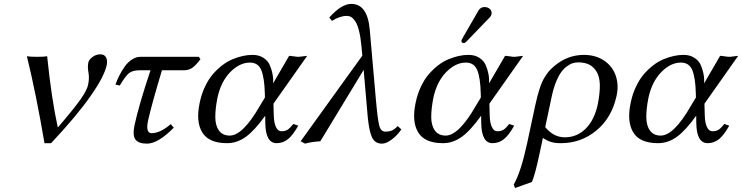

<svg xmlns="http://www.w3.org/2000/svg" viewBox="-20 -718 3772 976"><path d="M273.9 -69.8Q356.4 -166 389.2 -212.6Q421.9 -259.3 427.7 -286.1Q435.1 -320.8 429.7 -349.1Q424.3 -377.4 429.2 -400.9Q432.1 -415 450.4 -428.5Q468.8 -441.9 490.2 -441.9Q511.2 -441.9 519.3 -425.8Q527.3 -409.7 522.5 -387.2Q510.3 -329.1 439.5 -228.5Q368.7 -127.4 239.7 9.8H206.1Q164.1 -237.8 116.7 -432.1Q132.3 -429.2 169.4 -429.2Q206.1 -429.2 219.7 -432.1Q242.2 -212.4 273.9 -69.8Z M693.8 -429.2H990.7L999 -417Q977.5 -388.2 959.2 -374.5Q940.9 -360.8 915 -360.8H803.2Q749.5 -181.6 732.9 -106Q718.8 -41 751 -41Q793.9 -41 848.1 -86.9L863.3 -68.8Q783.2 12.2 727.1 12.2Q684.1 12.2 668.5 -8.8Q652.8 -29.8 664.1 -83Q686 -184.1 745.1 -360.8H689.5Q653.8 -360.8 635.5 -345.9Q617.2 -331.1 588.9 -283.2L566.9 -288.1Q574.7 -310.5 585.9 -333Q597.2 -355.5 613 -378.2Q628.9 -400.9 650.1 -415Q671.4 -429.2 693.8 -429.2Z M1370.1 -190.9 1371.6 -132.8Q1372.6 -93.3 1382.8 -72Q1393.1 -50.8 1410.2 -50.8Q1429.2 -50.8 1441.4 -58.3Q1453.6 -65.9 1471.2 -87.9L1496.1 -79.1Q1469.7 -31.7 1444.3 -11Q1418.9 9.8 1386.2 9.8Q1330.6 9.8 1328.6 -90.8L1328.1 -129.9Q1274.9 -55.2 1230 -22.7Q1185.1 9.8 1134.3 9.8Q1041.5 9.8 1008.3 -44.9Q974.6 -99.1 995.1 -195.8Q1004.4 -240.7 1022 -277.3Q1039.6 -314.9 1062 -340.8Q1084.5 -366.7 1109.9 -386.2Q1135.3 -405.8 1162.6 -417Q1189.9 -428.2 1214.8 -433.6Q1239.7 -439 1263.7 -439Q1296.4 -439 1319.1 -424.1Q1341.8 -409.2 1351.1 -387.7Q1360.4 -366.2 1364.7 -345Q1369.1 -323.7 1368.7 -308.6L1368.2 -293.9L1449.7 -434.1Q1457.5 -434.1 1473.1 -431.6Q1488.8 -429.2 1496.6 -429.2Q1504.4 -429.2 1519.8 -431.6Q1535.2 -434.1 1541.5 -434.1ZM1326.7 -222.2 1326.2 -243.2Q1324.2 -322.8 1308.3 -361.3Q1292.5 -399.9 1250.5 -399.9Q1197.8 -399.9 1150.1 -351.1Q1102.5 -302.2 1085 -219.2Q1074.2 -164.1 1074.5 -121.8Q1074.7 -79.6 1093.3 -54.2Q1111.8 -28.8 1147.5 -28.8Q1214.8 -28.8 1301.8 -181.2Z M2020 -60.1Q2000 -30.3 1971.7 -9Q1943.4 12.2 1921.9 12.2Q1886.2 12.2 1871.1 -19.8Q1856 -51.8 1849.1 -126L1828.6 -362.8L1608.4 0Q1556.6 3.9 1530.8 12.2L1508.3 0L1821.8 -435.1L1817.9 -478Q1813.5 -527.8 1805.2 -560.5Q1796.9 -593.8 1786.1 -609.6Q1775.4 -625.5 1765.4 -631.3Q1755.4 -637.2 1743.7 -637.2Q1707 -637.2 1667.5 -611.8L1653.8 -628.9Q1715.8 -698.2 1765.6 -698.2Q1847.7 -698.2 1859.4 -568.8L1890.6 -213.9Q1899.9 -108.9 1908 -78.9Q1916 -48.8 1939 -48.8Q1957 -48.8 1970.5 -54Q1983.9 -59.1 2002 -77.1Z M2443.8 -682.1Q2459.5 -682.1 2470.5 -671.9Q2481.4 -661.6 2478.5 -647Q2476.6 -636.7 2468.8 -628.9L2351.1 -506.8Q2343.3 -499 2337.4 -499Q2331.5 -499 2328.1 -502.9Q2324.7 -506.8 2325.7 -512.2Q2325.7 -513.7 2330.1 -522L2412.6 -665Q2422.9 -682.1 2443.8 -682.1ZM2467.8 -190.9 2469.2 -132.8Q2470.2 -93.3 2480.5 -72Q2490.7 -50.8 2507.8 -50.8Q2526.9 -50.8 2539.1 -58.3Q2551.3 -65.9 2568.8 -87.9L2593.8 -79.1Q2567.4 -31.7 2542 -11Q2516.6 9.8 2483.9 9.8Q2428.2 9.8 2426.3 -90.8L2425.8 -129.9Q2372.6 -55.2 2327.6 -22.7Q2282.7 9.8 2231.9 9.8Q2139.2 9.8 2106 -44.9Q2072.3 -99.1 2092.8 -195.8Q2102.1 -240.7 2119.6 -277.3Q2137.2 -314.9 2159.7 -340.8Q2182.1 -366.7 2207.5 -386.2Q2232.9 -405.8 2260.3 -417Q2287.6 -428.2 2312.5 -433.6Q2337.4 -439 2361.3 -439Q2394 -439 2416.7 -424.1Q2439.5 -409.2 2448.7 -387.7Q2458 -366.2 2462.4 -345Q2466.8 -323.7 2466.3 -308.6L2465.8 -293.9L2547.4 -434.1Q2555.2 -434.1 2570.8 -431.6Q2586.4 -429.2 2594.2 -429.2Q2602.1 -429.2 2617.4 -431.6Q2632.8 -434.1 2639.2 -434.1ZM2424.3 -222.2 2423.8 -243.2Q2421.9 -322.8 2406 -361.3Q2390.1 -399.9 2348.1 -399.9Q2295.4 -399.9 2247.8 -351.1Q2200.2 -302.2 2182.6 -219.2Q2171.9 -164.1 2172.1 -121.8Q2172.4 -79.6 2190.9 -54.2Q2209.5 -28.8 2245.1 -28.8Q2312.5 -28.8 2399.4 -181.2Z M2684.1 207 2598.1 237.8 2591.3 220.2Q2627.9 157.2 2659.7 9.8L2701.2 -184.1Q2712.4 -235.8 2723.6 -268.6Q2735.4 -304.2 2749 -325.9Q2762.7 -347.7 2772.7 -358.6Q2782.7 -369.6 2798.3 -382.8Q2865.2 -439 2948.2 -439Q3006.8 -439 3049.6 -410.9Q3092.3 -382.8 3109.4 -335Q3126.5 -287.1 3114.3 -231Q3089.8 -118.7 3011.7 -54.7Q2933.6 9.8 2831.1 9.8Q2800.3 9.8 2779.8 3.2Q2759.3 -3.4 2739.7 -17.1L2723.1 61Q2700.7 167.5 2684.1 207ZM3019 -189Q3030.3 -248 3029.1 -288.6Q3027.8 -329.1 3012.5 -354Q2997.1 -378.9 2974.4 -389.9Q2951.7 -400.9 2920.4 -400.9Q2906.2 -400.9 2892.8 -397.2Q2879.4 -393.6 2863.3 -382.1Q2847.2 -370.6 2833.5 -352.3Q2819.8 -334 2806.6 -301.8Q2793.9 -270.5 2784.7 -228L2751.5 -71.8Q2793.9 -20 2851.1 -20Q2913.6 -20 2957.8 -64.5Q3002 -108.9 3019 -189Z M3561 -190.9 3562.5 -132.8Q3563.5 -93.3 3573.7 -72Q3584 -50.8 3601.1 -50.8Q3620.1 -50.8 3632.3 -58.3Q3644.5 -65.9 3662.1 -87.9L3687 -79.1Q3660.6 -31.7 3635.3 -11Q3609.9 9.8 3577.1 9.8Q3521.5 9.8 3519.5 -90.8L3519 -129.9Q3465.8 -55.2 3420.9 -22.7Q3376 9.8 3325.2 9.8Q3232.4 9.8 3199.2 -44.9Q3165.5 -99.1 3186 -195.8Q3195.3 -240.7 3212.9 -277.3Q3230.5 -314.9 3252.9 -340.8Q3275.4 -366.7 3300.8 -386.2Q3326.2 -405.8 3353.5 -417Q3380.9 -428.2 3405.8 -433.6Q3430.7 -439 3454.6 -439Q3487.3 -439 3510 -424.1Q3532.7 -409.2 3542 -387.7Q3551.3 -366.2 3555.7 -345Q3560.1 -323.7 3559.6 -308.6L3559.1 -293.9L3640.6 -434.1Q3648.4 -434.1 3664.1 -431.6Q3679.7 -429.2 3687.5 -429.2Q3695.3 -429.2 3710.7 -431.6Q3726.1 -434.1 3732.4 -434.1ZM3517.6 -222.2 3517.1 -243.2Q3515.1 -322.8 3499.3 -361.3Q3483.4 -399.9 3441.4 -399.9Q3388.7 -399.9 3341.1 -351.1Q3293.5 -302.2 3275.9 -219.2Q3265.1 -164.1 3265.4 -121.8Q3265.6 -79.6 3284.2 -54.2Q3302.7 -28.8 3338.4 -28.8Q3405.8 -28.8 3492.7 -181.2Z"/></svg>

Font: Linux Biolinum G
Style: Italic
Weight: 400
Italic angle: -12°
Designer: Philipp H. Poll
Foundry: Philipp H. Poll
Version: Version 0.5.1